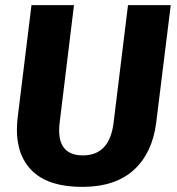

<svg xmlns="http://www.w3.org/2000/svg" viewBox="-20 -713 690 750"><path d="M647 -693 590 -233Q575 -115 502.5 -49Q430 17 301 17Q173 17 109.5 -42Q46 -101 46 -206Q46 -228 49 -254L103 -693H269L214 -242Q211 -221 211 -204Q211 -106 304 -106Q409 -106 424 -236L480 -693Z"/></svg>

Font: Qjlgwqiwhsfqbnnlvksmvfsycuq
Style: Regular
Weight: 700
Italic angle: -8°
Designer: Carrois Corporate & Edenspiekermann
Foundry: Carrois Corporate GbR & Edenspiekermann AG
Version: Version 2.001